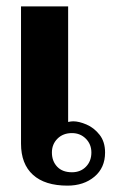

<svg xmlns="http://www.w3.org/2000/svg" viewBox="-20 -573 355 603"><path d="M46 -122V-553H194V-190Q204 -192 210 -192Q228 -192 251.5 -182Q275 -172 292.5 -150Q310 -128 310 -94Q310 -46 276.5 -18Q243 10 192 10Q121 10 83.5 -24Q46 -58 46 -122ZM267 -94Q267 -120 249.5 -137.5Q232 -155 206 -155Q178 -155 160.5 -137.5Q143 -120 143 -94Q143 -67 159.5 -49.5Q176 -32 206 -32Q233 -32 250 -49.5Q267 -67 267 -94Z"/></svg>

Font: Taviraj SemiBold
Style: Regular
Weight: 600
Designer: Katatrad Team
Foundry: CadsonDemak
Version: Version 1.001